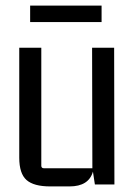

<svg xmlns="http://www.w3.org/2000/svg" viewBox="-20 -661 486 688"><path d="M344 -641V-582H88V-641ZM229 7H160Q101 7 75 -16Q49 -39 49 -96V-490H128V-67Q128 -58 138 -58H311L310 -490H389L390 0H320L313 -46Q298 7 229 7Z"/></svg>

Font: Gemunu Libre
Style: Regular
Weight: 400
Designer: Puspanada Ekanayake, Sola Matas, Pathum Egodawatta, Kosala Senevirathne
Foundry: mooniak
Version: Version 1.100